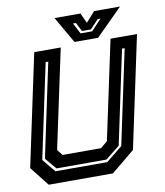

<svg xmlns="http://www.w3.org/2000/svg" viewBox="-92 -934 866 1010"><g transform="rotate(-10 340.5 -429.0)"><path d="M86 0 5 -103 132 -700H273.5L161 -172L185 -141.5H390L427 -172L539.5 -700H681L554 -103L429 0ZM133 -63.5H410L497 -134L604 -638H590L484 -138L408 -77.5H141L90 -138L196 -638H182L75 -134ZM350 -716 268 -858H406.5L431.5 -804L479.5 -858H618L476 -716ZM389 -755H451L506 -813H490.5L446.5 -766H398.5L374.5 -813H359Z"/></g></svg>

Font: Tourney Thin
Style: Bold Italic
Weight: 700
Italic angle: -12°
Version: Version 1.015